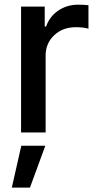

<svg xmlns="http://www.w3.org/2000/svg" viewBox="-20 -574 424 832"><path d="M71.3 0V-545.4H173.8V-459H179.7Q194.8 -502.4 232.4 -528.1Q270 -553.7 318.4 -553.7Q345.2 -553.7 363.3 -551.3V-449.7Q341.8 -456.1 308.1 -456.1Q251.5 -456.1 214.6 -421.1Q177.7 -386.2 177.7 -333V0ZM31.2 238.8 72.3 57.6H176.3L109.9 238.8Z"/></svg>

Font: Karasuma Gothic
Style: Regular
Weight: 500
Designer: Rasmus Andersson / Ryoko Nishizuka
Foundry: Genbu
Version: Version 1.00